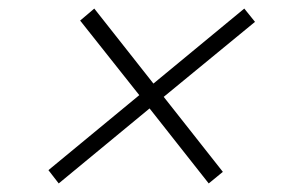

<svg xmlns="http://www.w3.org/2000/svg" viewBox="-20 -531 690 448"><path d="M93 -134 305 -309 167 -483 200 -511 338 -336 550 -511 575 -480 362 -305 500 -130 467 -103 329 -278 117 -103Z"/></svg>

Font: Azeret Mono Thin
Style: Italic
Weight: 100
Italic angle: -12°
Designer: Martin Vácha
Foundry: Displaay
Version: Version 1.000; Glyphs 3.0.3, build 3074